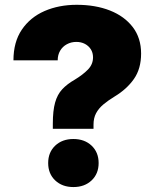

<svg xmlns="http://www.w3.org/2000/svg" viewBox="-20 -757 642 788"><path d="M196.8 -228.5V-249Q196.8 -302.7 206.1 -335.9Q215.3 -369.1 235.4 -390.6Q255.4 -412.1 287.1 -430.2Q320.8 -450.7 341.3 -471.9Q361.8 -493.2 361.8 -521.5Q361.8 -540.5 352.8 -554.7Q343.8 -568.8 328.4 -576.9Q313 -585 293.5 -585Q272 -585 254.4 -575.4Q236.8 -565.9 226.8 -548.8Q216.8 -531.7 216.8 -509.3H35.2Q35.2 -584.5 69.6 -635.3Q104 -686 162.8 -711.7Q221.7 -737.3 294.9 -737.3Q371.6 -737.3 431.2 -713.9Q490.7 -690.4 524.9 -645.8Q559.1 -601.1 559.1 -537.1Q559.1 -475.1 529.8 -433.1Q500.5 -391.1 450.2 -360.8Q423.8 -344.7 404.3 -328.4Q384.8 -312 374.3 -292.2Q363.8 -272.5 363.8 -245.6V-228.5ZM281.2 10.7Q235.4 10.7 206.5 -16.6Q177.7 -43.9 177.7 -87.9Q177.7 -131.8 206.5 -159.2Q235.4 -186.5 281.2 -186.5Q327.1 -186.5 356 -159.2Q384.8 -131.8 384.8 -87.9Q384.8 -43.9 356 -16.6Q327.1 10.7 281.2 10.7Z"/></svg>

Font: Inter 20pt Black
Style: Regular
Weight: 900
Version: Version 4.001;git-66647c0bb